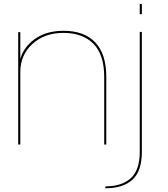

<svg xmlns="http://www.w3.org/2000/svg" viewBox="-20 -758 879 1007"><path d="M75.5 0V-589.5H86.5V-447.5Q99.5 -499.5 146 -540.5Q211 -596.5 312.5 -596.5Q421.5 -596.5 479.5 -535.8Q537.5 -475 537.5 -353.5V0H526.5V-354.5Q526.5 -471.5 470 -528.5Q413.5 -585.5 312.5 -585.5Q213.5 -585.5 150 -527.5Q86.5 -469.5 86.5 -380.5V0ZM532.5 229.5V219.5Q618.5 219.5 665.8 176.8Q713 134 713 38.5V-590.5H724V38Q724 139.5 674.5 184.5Q625 229.5 532.5 229.5ZM713 -737.5H724V-683.5H713Z"/></svg>

Font: Anybody ExtraExpanded Thin
Style: Regular
Weight: 100
Width: 8
Designer: Tyler Finck
Foundry: Etcetera Type Company
Version: Version 1.010; ttfautohint (v1.8.3) -l 8 -r 50 -G 200 -x 14 